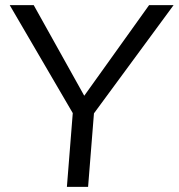

<svg xmlns="http://www.w3.org/2000/svg" viewBox="-20 -732 700 752"><path d="M660 -712 348 -288 325 0H242L265 -289L18 -712H112L310 -357L564 -712Z"/></svg>

Font: PRinguin Sans
Style: Italic
Weight: 400
Designer: Vernon Adams
Foundry: Vernon Adams
Version: ""